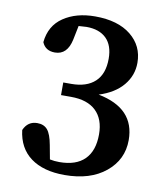

<svg xmlns="http://www.w3.org/2000/svg" viewBox="-77 -716 674 794"><g transform="rotate(10 260.0 -319.0)"><path d="M198 -602 186 -543Q172 -477 120 -477Q80 -477 66 -511Q73 -581 126.5 -617Q180 -653 259 -653Q355 -653 409.5 -609Q464 -565 464 -494Q464 -441 429.5 -399.5Q395 -358 329 -337Q484 -307 484 -173Q484 -91 419.5 -38Q355 15 247 15Q158 15 105 -24Q52 -63 43 -138Q60 -177 100 -177Q128 -177 143 -159Q158 -141 166 -97L177 -38Q196 -34 217 -34Q287 -34 323 -70Q359 -106 359 -175Q359 -239 323 -273.5Q287 -308 218 -308H176V-361H210Q274 -361 309 -393.5Q344 -426 344 -490Q344 -546 314.5 -575Q285 -604 231 -604Q224 -604 198 -602Z"/></g></svg>

Font: TypoPRO Source Serif Pro
Style: Regular
Weight: 600
Designer: Frank Grießhammer
Foundry: Adobe Systems Incorporated
Version: Version 1.017;PS 1.0;hotconv 1.0.79;makeotf.lib2.5.61930